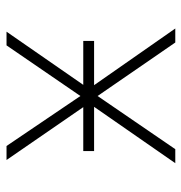

<svg xmlns="http://www.w3.org/2000/svg" viewBox="-4 -566 570 603"><g transform="rotate(-90 281.5 -265.0)"><path d="M70 0H114L281 -244L449 0H493L315 -255H454V-289H316L483 -530H440L281 -298L124 -530H80L246 -289H108V-255H247Z"/></g></svg>

Font: Noto Sans Mono SemiCondensed ExtraLight
Style: Regular
Weight: 200
Width: 4
Designer: Monotype Design Team
Foundry: Monotype Imaging Inc.
Version: Version 2.014